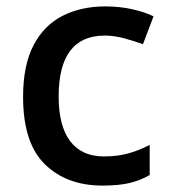

<svg xmlns="http://www.w3.org/2000/svg" viewBox="-20 -569 531 599"><path d="M300 10Q188 10 120 -56.5Q52 -123 52 -267Q52 -366 85 -428.5Q118 -491 176 -520Q234 -549 308 -549Q354 -549 393.5 -540Q433 -531 459 -518L426 -431Q399 -441 367.5 -449.5Q336 -458 307 -458Q163 -458 163 -268Q163 -176 199 -128.5Q235 -81 304 -81Q348 -81 382.5 -91Q417 -101 447 -117V-23Q418 -6 384 2Q350 10 300 10Z"/></svg>

Font: Noto Kufi Arabic Medium
Style: Regular
Weight: 500
Designer: Monotype Design Team, David Williams, Khaled Hosny
Foundry: Google LLC
Version: Version 2.109; ttfautohint (v1.8.4.7-5d5b)